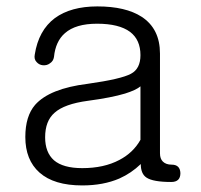

<svg xmlns="http://www.w3.org/2000/svg" viewBox="-20 -559 623 596"><path d="M416 -125Q393.6 -85 350.6 -62.5Q302.7 -37.1 235.4 -37.1Q175.8 -37.1 147.5 -61.5Q120.1 -85.9 120.1 -132.8Q120.1 -183.6 149.4 -209Q179.7 -236.3 252.9 -246.1Q326.2 -255.9 368.2 -268.6Q402.3 -279.3 416 -291ZM282.2 -539.1Q200.2 -539.1 150.4 -502.9Q99.6 -464.8 87.9 -389.6Q85 -375 93.8 -366.2Q101.6 -357.4 113.3 -356.4Q126 -355.5 134.8 -362.3Q145.5 -369.1 147.5 -381.8Q152.3 -430.7 181.6 -456.1Q214.8 -485.4 281.2 -485.4Q349.6 -485.4 383.8 -460Q416 -435.5 416 -387.7Q416 -345.7 386.7 -330.1Q356.4 -313.5 252 -298.8Q133.8 -284.2 88.9 -233.4Q58.6 -198.2 58.6 -133.8Q58.6 -62.5 102.5 -23.4Q147.5 16.6 235.4 16.6Q300.8 16.6 350.6 -4.9Q387.7 -21.5 417 -49.8Q417 -19.5 434.6 -7.8Q455.1 5.9 511.7 5.9Q540 5.9 540 -21.5Q539.1 -47.9 512.7 -47.9Q495.1 -47.9 485.4 -57.6Q476.6 -66.4 476.6 -83V-392.6Q476.6 -469.7 419.9 -506.8Q370.1 -539.1 282.2 -539.1Z"/></svg>

Font: Gulim
Style: Regular
Weight: 400
Version: Version 2.21